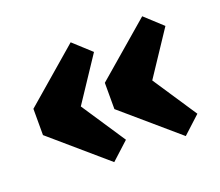

<svg xmlns="http://www.w3.org/2000/svg" viewBox="-93 -652 896 783"><g transform="rotate(-20 355.0 -261.0)"><path d="M355.5 -70.5 279.5 -1 44 -204V-318L279.5 -521L355.5 -451.5L229 -261ZM665.5 -70.5 590 -1 354 -204V-318L590 -521L665.5 -451.5L539 -261Z"/></g></svg>

Font: Newsreader 6pt
Style: Bold
Weight: 700
Designer: Hugues Gentile
Foundry: Production Type
Version: Version 1.003; ttfautohint (v1.8.3)